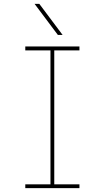

<svg xmlns="http://www.w3.org/2000/svg" viewBox="-20 -970 540 990"><path d="M278.3 -790 158.2 -950.2H182.6L302.7 -790ZM389.6 0H110.4V-19.5H240.2V-710H110.4V-730.5H389.6V-710H259.8V-19.5H389.6Z"/></svg>

Font: Mgen+ 1m thin
Style: Regular
Weight: 100
Designer: [Source Han Sans]
Ryoko NISHIZUKA  (kana & ideographs); Paul D. Hunt (Latin, Greek & Cyrillic); Wenlong ZHANG  (bopomofo
Version: Version 1.059.20150602